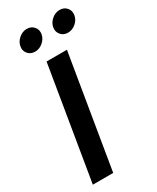

<svg xmlns="http://www.w3.org/2000/svg" viewBox="-235 -1008 882 1076"><g transform="rotate(-30 206.0 -470.5)"><path d="M278.3 -727.5 157.7 0H25.9L146.5 -727.5ZM332 -807.1Q303.7 -807.1 286.9 -826.9Q270 -846.7 274.4 -874Q279.3 -901.9 302.5 -921.6Q325.7 -941.4 354 -941.4Q382.3 -941.4 399.2 -921.6Q416 -901.9 411.1 -874Q406.7 -846.7 383.5 -826.9Q360.4 -807.1 332 -807.1ZM119.1 -807.1Q90.8 -807.1 74 -826.9Q57.1 -846.7 62 -874Q66.9 -901.9 90.1 -921.6Q113.3 -941.4 141.1 -941.4Q169.4 -941.4 186.5 -921.6Q203.6 -901.9 198.7 -874Q193.8 -846.7 170.7 -826.9Q147.5 -807.1 119.1 -807.1Z"/></g></svg>

Font: Inter Semi Bold
Style: Italic
Weight: 600
Italic angle: -9.39999°
Designer: Rasmus Andersson
Foundry: rsms
Version: Version 4.000;git-3c8e0fc